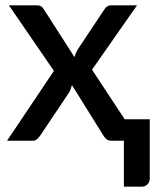

<svg xmlns="http://www.w3.org/2000/svg" viewBox="-20 -530 594 723"><path d="M544 -81V140.5Q544 155.5 535.2 164.2Q526.5 173 513 173H446.5V0H400Q387.5 0 380.2 -6.5Q373 -13 368.5 -21L251 -209.5Q246.5 -192.5 239 -180L132.5 -21Q127 -13 120.2 -6.5Q113.5 0 102.5 0H6.5L183 -263L13.5 -510H116.5Q129 -510 134.8 -506.2Q140.5 -502.5 145 -495L260.5 -315Q265 -331.5 274.5 -346.5L372 -493Q382 -510 397.5 -510H496L326.5 -267.5L450.5 -79.5V-81Z"/></svg>

Font: Lato 2
Style: Regular
Weight: 600
Designer: Lukasz Dziedzic with Adam Twardoch and Botio Nikoltchev
Foundry: tyPoland Lukasz Dziedzic
Version: Version 2.015; 2015-08-06; http://www.latofonts.com/